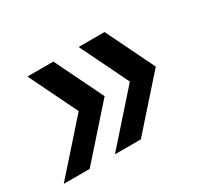

<svg xmlns="http://www.w3.org/2000/svg" viewBox="-114 -573 691 633"><g transform="rotate(-30 231.5 -256.0)"><path d="M68.4 -73.2H-30.3L132.3 -256.3L43 -439.5H141.6L231 -256.3ZM263.2 -73.2H164.6L327.1 -256.3L237.8 -439.5H336.4L425.8 -256.3Z"/></g></svg>

Font: Sansation
Style: Italic
Weight: 400
Designer: Bernd Montag
Version: Version 1.301